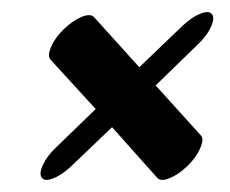

<svg xmlns="http://www.w3.org/2000/svg" viewBox="-20 -368 380 317"><path d="M306 -294 237 -227 312 -144Q317 -138 310.5 -123Q304 -108 289.5 -94Q275 -80 260.5 -74Q246 -68 240 -74L165 -158L97 -93Q82 -79 68 -73.5Q54 -68 49 -74.5Q44 -81 51 -96Q58 -111 73 -125L138 -188L63 -270Q58 -276 64.5 -291Q71 -306 85.5 -320Q100 -334 114.5 -340Q129 -346 135 -340L210 -257L282 -326Q297 -340 311 -345.5Q325 -351 330 -344.5Q335 -338 328 -323Q321 -308 306 -294Z"/></svg>

Font: Kavivanar
Style: Regular
Weight: 400
Designer: Tharique Azeez
Foundry: Tharique Azeez
Version: Version 1.88